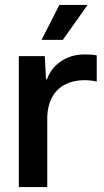

<svg xmlns="http://www.w3.org/2000/svg" viewBox="-20 -756 421 776"><path d="M56 0V-529H161L166 -436H170Q187 -482 227.5 -509Q268 -536 323 -536Q338 -536 350.5 -535Q363 -534 371 -532V-426Q361 -429 347.5 -430.5Q334 -432 321 -432Q279 -432 246 -416Q213 -400 193.5 -368Q174 -336 171 -287V0ZM148 -595 220 -736H334L234 -595Z"/></svg>

Font: Mona Sans Expanded Medium
Style: Regular
Weight: 500
Width: 7
Designer: Deni Anggara
Foundry: GitHub
Version: Version 2.000